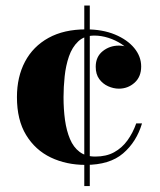

<svg xmlns="http://www.w3.org/2000/svg" viewBox="-20 -574 568 680"><path d="M283 10Q215 10 160 -16.2Q105 -42.5 72.5 -95.8Q40 -149 40 -230Q40 -301.5 68.5 -355.5Q97 -409.5 151.8 -439.8Q206.5 -470 284.5 -470Q343 -470 387 -451.8Q431 -433.5 455.5 -403.8Q480 -374 480 -338.5Q480 -302 456.5 -281Q433 -260 401 -260Q382 -260 363 -268.5Q344 -277 331.5 -294Q319 -311 319 -337.5Q319 -373 343.8 -392.8Q368.5 -412.5 401 -412.5Q431.5 -412.5 455.2 -393.2Q479 -374 479 -338.5H460Q460 -363 446.5 -383Q433 -403 411 -417.5Q389 -432 363.8 -440Q338.5 -448 314.5 -448Q279 -448 257.2 -427.5Q235.5 -407 224.2 -374.2Q213 -341.5 209 -303.5Q205 -265.5 205 -230Q205 -187 210.2 -149Q215.5 -111 227.8 -81.8Q240 -52.5 262 -36Q284 -19.5 317.5 -19.5Q356.5 -19.5 384.2 -34.8Q412 -50 431.2 -76.5Q450.5 -103 462.5 -137H483Q463.5 -71.5 416 -30.8Q368.5 10 283 10ZM278.5 85V-554.5H298V85Z"/></svg>

Font: Bodoni Moda
Style: Bold
Weight: 700
Designer: Owen Earl
Foundry: indestructible type
Version: Version 2.005